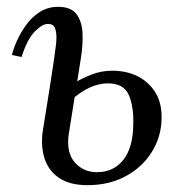

<svg xmlns="http://www.w3.org/2000/svg" viewBox="-20 -531 528 562"><path d="M236 11Q185 11 154 -9.5Q123 -30 111 -65.5Q99 -101 105 -146Q118 -227 126 -277.5Q134 -328 138 -356Q142 -384 143.5 -397Q145 -410 145 -416Q146 -434 141.5 -447.5Q137 -461 120 -461Q104 -461 82 -439Q60 -417 43 -364L15 -370Q19 -388 29.5 -411.5Q40 -435 56.5 -458Q73 -481 96.5 -496Q120 -511 150 -511Q188 -511 204 -489.5Q220 -468 221.5 -434Q223 -400 217 -362L181 -137Q174 -84 199 -55.5Q224 -27 264 -27Q312 -27 340.5 -62.5Q369 -98 370 -164Q372 -219 357 -253Q342 -287 296 -287Q269 -287 242 -274.5Q215 -262 187 -237L188 -283Q220 -302 248.5 -313Q277 -324 308 -324Q351 -324 383.5 -307.5Q416 -291 435 -260Q454 -229 453 -184Q452 -130 424 -85.5Q396 -41 347.5 -15Q299 11 236 11Z"/></svg>

Font: Lora Italic
Style: Italic
Weight: 400
Italic angle: -3°
Designer: Olga Karpushina, Alexei Vanyashin (Cyrillic)
Foundry: Cyreal
Version: Version 2.210; ttfautohint (v1.8.1.43-b0c9)